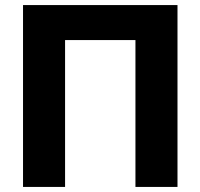

<svg xmlns="http://www.w3.org/2000/svg" viewBox="-20 -733 786 753"><path d="M70.3 0Q70.3 -57.6 70.3 -111.6Q70.3 -165.5 70.3 -232.4V-474.4Q70.3 -543.6 70.3 -599Q70.3 -654.4 70.3 -713H676.1Q676.1 -654.4 676.1 -599Q676.1 -543.6 676.1 -474.4V-232.4Q676.1 -165.5 676.1 -111.6Q676.1 -57.6 676.1 0H511.2Q511.2 -57.6 511.2 -111.6Q511.2 -165.5 511.2 -232.4V-448.4Q511.2 -517.6 511.2 -573Q511.2 -628.4 511.2 -687L557.7 -575.8H188.7L235.2 -687Q235.2 -628.4 235.2 -573Q235.2 -517.6 235.2 -448.4V-232.4Q235.2 -165.5 235.2 -111.6Q235.2 -57.6 235.2 0Z"/></svg>

Font: Commissioner Thin
Style: Regular
Weight: 100
Designer: Kostas Bartsokas
Foundry: Kostas Bartsokas
Version: Version 1.001;gftools[0.9.23]